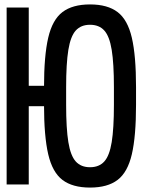

<svg xmlns="http://www.w3.org/2000/svg" viewBox="-20 -834 640 868"><path d="M387 14Q308 14 262.5 -20.5Q217 -55 198 -136.5Q179 -218 179 -360V-440Q179 -582 198 -663.5Q217 -745 262.5 -779.5Q308 -814 387 -814Q466 -814 511.5 -779.5Q557 -745 576 -663.5Q595 -582 595 -440V-360Q595 -218 576 -136.5Q557 -55 511.5 -20.5Q466 14 387 14ZM10 0V-800H110V0ZM56 -354V-446H235V-354ZM387 -78Q428 -78 451.5 -104Q475 -130 485 -191.5Q495 -253 495 -360V-440Q495 -547 485 -608.5Q475 -670 451.5 -696Q428 -722 387 -722Q346 -722 322.5 -696Q299 -670 289 -608.5Q279 -547 279 -440V-360Q279 -253 289 -191.5Q299 -130 322.5 -104Q346 -78 387 -78Z"/></svg>

Font: Victor Mono Thin
Style: Regular
Weight: 100
Monospace: yes
Designer: Rune Bjørnerås
Version: Version 1.561;gftools[0.9.30]